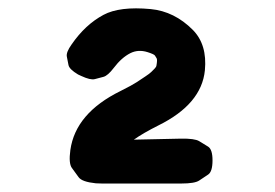

<svg xmlns="http://www.w3.org/2000/svg" viewBox="-20 -871 650 453"><path d="M295.9 -541.5Q316.9 -556.6 354 -575.2Q455.6 -625.5 463.4 -705.1Q469.2 -765.6 435.1 -800.3Q391.6 -844.2 335.4 -849.6Q262.2 -856.4 224.1 -835.9Q181.2 -813 148.9 -766.1Q135.7 -747.6 137.7 -737.5Q139.6 -727.5 141.6 -717.5Q143.6 -707.5 164.1 -695.3Q167.5 -693.8 171.4 -691.9Q193.4 -681.6 203.6 -684.3Q213.9 -687 224.1 -689.7Q234.4 -692.4 248.5 -710.9Q266.6 -734.9 287.6 -745.6Q306.2 -754.9 328.1 -748Q343.3 -743.2 345.5 -740Q347.7 -736.8 349.6 -733.4Q351.6 -730 349.1 -716.3Q348.6 -712.9 344.7 -709Q340.8 -705.1 336.9 -701.2Q333 -697.3 323 -690.7Q313 -684.1 302.7 -677.2Q292.5 -670.4 264.2 -656.2Q158.2 -604 146 -517.1Q141.6 -485.4 149.7 -474.6Q157.7 -463.9 165.5 -452.9Q173.3 -441.9 206.1 -438.5Q212.9 -438 220.7 -438H407.7Q439.5 -438 450 -445.1Q460.4 -452.1 470.9 -459Q481.4 -465.8 481.4 -492.7Q481.4 -518.6 470.9 -525.1Q460.4 -531.7 449.7 -538.1Q439 -544.4 407.2 -543.9Z"/></svg>

Font: Comic Relief
Style: Bold
Weight: 700
Designer: Jeff Davis
Foundry: Loudifier
Version: Version 1.200; ttfautohint (v1.8.4.7-5d5b)